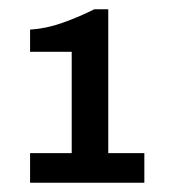

<svg xmlns="http://www.w3.org/2000/svg" viewBox="-20 -817 377 415"><path d="M45 -422V-486H135V-705H45V-753Q79 -755 114.5 -767.5Q150 -780 184 -797H214V-486H292V-422Z"/></svg>

Font: Chivo SemiBold
Style: Regular
Weight: 600
Designer: Hector Gatti
Foundry: Omnibus-Type
Version: Version 2.002